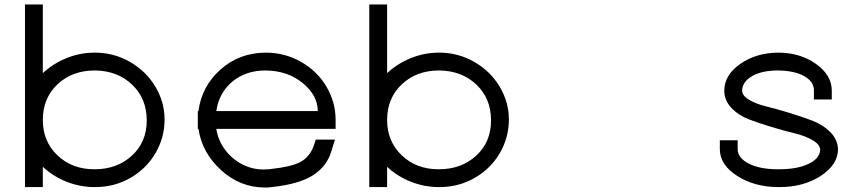

<svg xmlns="http://www.w3.org/2000/svg" viewBox="-20 -819 3833 861"><path d="M92 -281V-759V-799H172V-759V-491Q218 -534 278.5 -558.5Q339 -583 405 -583Q491 -583 563.5 -541Q636 -499 677 -430Q718 -361 718 -283Q718 -203 678 -133.5Q638 -64 566 -22Q494 20 406 20Q406 20 405 20Q339 20 278.5 -4Q218 -28 172 -71V-20V20H92V-20ZM172 -281Q172 -185 237.5 -122.5Q303 -60 402 -60Q404 -60 405 -60Q505 -60 571.5 -121Q638 -182 638 -279Q638 -377 572.5 -439.5Q507 -502 405 -503Q304 -503 238 -441Q172 -379 172 -281Z M950 -321H1405Q1405 -391 1337.5 -446.5Q1270 -502 1171 -503Q1082 -503 1022 -453Q962 -403 950 -321ZM870 -241H867V-281V-321H870Q884 -431 968 -506.5Q1052 -582 1171 -583Q1258 -583 1331 -541Q1404 -499 1444.5 -429.5Q1485 -360 1485 -281V-241H1445H950Q958 -190 988.5 -148.5Q1019 -107 1064.5 -83Q1110 -59 1161 -59Q1173 -59 1185 -60H1186Q1288 -71 1328 -93Q1368 -115 1387 -165L1396 -193H1482L1466 -141Q1446 -73 1383.5 -33Q1321 7 1198 20Q1184 22 1169 22Q1057 22 971.5 -56Q886 -134 870 -241Z M1636 -281V-759V-799H1716V-759V-491Q1762 -534 1822.5 -558.5Q1883 -583 1949 -583Q2035 -583 2107.5 -541Q2180 -499 2221 -430Q2262 -361 2262 -283Q2262 -203 2222 -133.5Q2182 -64 2110 -22Q2038 20 1950 20Q1950 20 1949 20Q1883 20 1822.5 -4Q1762 -28 1716 -71V-20V20H1636V-20ZM1716 -281Q1716 -185 1781.5 -122.5Q1847 -60 1946 -60Q1948 -60 1949 -60Q2049 -60 2115.5 -121Q2182 -182 2182 -279Q2182 -377 2116.5 -439.5Q2051 -502 1949 -503Q1848 -503 1782 -441Q1716 -379 1716 -281Z M3710 -413V-373H3630V-413Q3630 -453 3586.5 -477.5Q3543 -502 3469 -503Q3396 -503 3352.5 -477.5Q3309 -452 3308 -413Q3308 -390 3339 -371.5Q3370 -353 3417 -341.5Q3464 -330 3519.5 -313Q3575 -296 3622.5 -278Q3670 -260 3703 -227Q3736 -194 3738 -151Q3738 -81 3661 -30.5Q3584 20 3475 20Q3474 20 3473 20Q3364 20 3286 -30Q3208 -80 3208 -150V-190H3288V-150Q3288 -111 3337.5 -85.5Q3387 -60 3468 -60Q3471 -60 3473 -60Q3557 -60 3607.5 -85Q3658 -110 3658 -149Q3656 -172 3623 -191Q3590 -210 3542.5 -221.5Q3495 -233 3440 -249.5Q3385 -266 3338 -284Q3291 -302 3259.5 -335.5Q3228 -369 3228 -413Q3228 -482 3299 -532Q3370 -582 3469 -583Q3568 -583 3639 -532.5Q3710 -482 3710 -413Z"/></svg>

Font: Nordica Advanced
Style: RegularExtended
Weight: 300
Version: Version 1.07